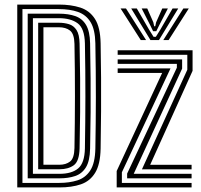

<svg xmlns="http://www.w3.org/2000/svg" viewBox="-20 -820 880 840"><path d="M55.5 0V-800H237Q290.5 -800 331.2 -786.9Q372 -773.8 395.4 -737.2Q418.8 -700.8 420.2 -631Q421.8 -552.8 422.2 -480.5Q422.8 -408.2 422.2 -332.8Q421.8 -257.2 420.2 -169.5Q418.8 -100.5 396.2 -63.9Q373.8 -27.2 333.8 -13.6Q293.8 0 240 0ZM78.2 -19.8H240Q283.2 -19.8 318.5 -30.9Q353.8 -42 374.9 -74.2Q396 -106.5 397.2 -170.2Q399.2 -279.2 399.4 -394Q399.5 -508.8 397.2 -630.5Q396 -690.5 376.4 -722.9Q356.8 -755.2 321.2 -767.8Q285.8 -780.2 237 -780.2H78.2ZM101.2 -39.8V-760.2H237Q279.2 -760.2 309.6 -749.5Q340 -738.8 356.6 -710.6Q373.2 -682.5 374.2 -630.5Q375.8 -549 376.4 -476.1Q377 -403.2 376.5 -329.2Q376 -255.2 374.2 -170.2Q373.2 -116 355.9 -87.9Q338.5 -59.8 308.6 -49.8Q278.8 -39.8 240 -39.8ZM124 -59.5H240Q293.8 -59.5 322 -83.2Q350.2 -107 351.5 -171Q353.5 -287.2 353.6 -397.9Q353.8 -508.5 351.5 -629.8Q350 -695.8 319.8 -718.1Q289.5 -740.5 237 -740.5H124ZM147 -79.5V-720.5H237Q261.2 -720.5 281.8 -714.2Q302.2 -708 314.9 -688.5Q327.5 -669 328.2 -629Q330 -549 330.6 -476.5Q331.2 -404 330.6 -330.1Q330 -256.2 328.2 -171.5Q327 -114.8 302.9 -97.1Q278.8 -79.5 240 -79.5ZM170 -99.2H240Q268 -99.2 286.4 -113.2Q304.8 -127.2 305.8 -172.5Q307.8 -282.8 307.9 -398.8Q308 -514.8 305.8 -628Q304.8 -672 286.2 -686.4Q267.8 -700.8 237 -700.8H170ZM601 -79.2 799.5 -514.8V-580.2H494.8V-600H822.5V-510L637 -99H818.2V-79.2ZM536.2 -39.8V-60.5L753.8 -524V-540.5H494.8V-560.2H776.8V-519.8L565 -59.5H818.2V-39.8ZM490.5 0V-71.8L689.5 -501H494.8V-520.8H726L513.2 -66.2V-19.8H818.2V0ZM507.5 -783H531.2L619 -644.8H595.8ZM554 -783H578.5L631.5 -691.5L651.8 -659H661.8L682 -691.2L735 -783H759.8L675.5 -644.8H638.2ZM599.8 -783H624.2L650.8 -722.5L654.5 -705.2H659.2L663 -722.5L690 -783H714.5L676.8 -710L663.8 -683.5H649.8L637 -710ZM782.2 -783H806L717.8 -644.8H694.5Z"/></svg>

Font: Big Shoulders Inline Text
Style: Bold
Weight: 700
Designer: Patric King
Foundry: XO Type Co
Version: Version 1.000